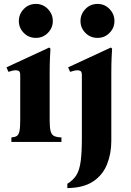

<svg xmlns="http://www.w3.org/2000/svg" viewBox="-20 -723 666 978"><path d="M233 -110Q233 -73 238 -54.5Q243 -36 256 -30Q269 -24 293 -23V0H38V-23Q55 -24 65 -30Q75 -36 79 -54.5Q83 -73 83 -110V-340Q83 -355 77.5 -360Q72 -365 61 -365Q53 -365 43.5 -363Q34 -361 23 -357L13 -380L231 -481L237 -475Q236 -460 234.5 -428.5Q233 -397 233 -349ZM163 -530Q126 -530 101 -555.5Q76 -581 76 -616Q76 -651 101 -677Q126 -703 163 -703Q199 -703 224 -677Q249 -651 249 -616Q249 -581 224 -555.5Q199 -530 163 -530ZM545 -481 551 -475Q550 -460 548.5 -428.5Q547 -397 547 -349V-5Q547 60 525 114.5Q503 169 454 201.5Q405 234 323 235V213Q354 194 369.5 168.5Q385 143 391 98.5Q397 54 397 -20V-340Q397 -355 391.5 -360Q386 -365 375 -365Q367 -365 357.5 -363Q348 -361 337 -357L327 -380ZM477 -530Q440 -530 415 -555.5Q390 -581 390 -616Q390 -651 415 -677Q440 -703 477 -703Q513 -703 538 -677Q563 -651 563 -616Q563 -581 538 -555.5Q513 -530 477 -530Z"/></svg>

Font: Bona Nova
Style: Bold
Weight: 700
Designer: Mateusz Machalski
Foundry: Capitalics
Version: Version 4.001; ttfautohint (v1.8.3)